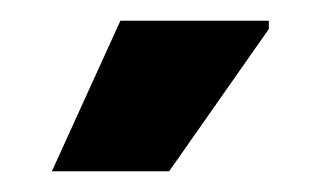

<svg xmlns="http://www.w3.org/2000/svg" viewBox="-20 -740 311 185"><path d="M30 -575 96 -720H239V-712L143 -575Z"/></svg>

Font: Fustat
Style: Bold
Weight: 700
Designer: Mohamed Gaber, Khaled Hosny, Laura Garcia Mut
Foundry: Kief Type Foundry, Alif Type Foundry, Hard Type Foundry
Version: Version 1.007